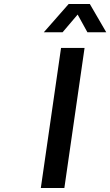

<svg xmlns="http://www.w3.org/2000/svg" viewBox="-20 -940 551 960"><path d="M184.1 0 285.2 -700.2H402.8L301.8 0ZM199.2 -778.8 323.2 -919.9H429.2L511.2 -778.8H417L368.2 -867.2L293 -778.8Z"/></svg>

Font: Trueno
Style: Italic
Weight: 400
Designer: Julieta Ulanovsky
Foundry: Julieta Ulanovsky
Version: Version 3.001b | FøM Fix